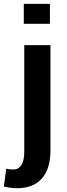

<svg xmlns="http://www.w3.org/2000/svg" viewBox="-60 -782 354 1016"><path d="M68.4 -543H207V14.2Q207 111.8 161.4 162.8Q115.7 213.9 31.2 213.9Q12.2 213.9 -4.2 211.7Q-20.5 209.5 -39.6 205.1L-26.9 110.8Q-17.1 112.8 -9.3 113.8Q-1.5 114.7 11.2 114.7Q39.1 114.7 53.7 90.8Q68.4 66.9 68.4 21ZM204.1 -761.7V-656.2H65.9V-761.7Z"/></svg>

Font: Ufes Sans
Style: Bold
Weight: 700
Designer: Ricardo Esteves & Filipe Motta
Foundry: ProDesignUfes - Ricardo Esteves, Filipe Motta (This is a derivative work, based on Roboto family, by Christian Robertson
Version: Version 2.0